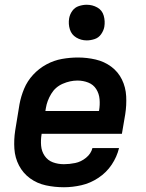

<svg xmlns="http://www.w3.org/2000/svg" viewBox="-20 -780 616 808"><path d="M249 8Q285 8 322.5 -0.5Q360 -9 394 -31.5Q428 -54 450 -87Q472 -120 481 -157H369Q363 -133 342 -116Q321 -99 296.5 -94Q272 -89 249 -89Q224 -89 202.5 -97Q181 -105 168 -124Q155 -143 153 -167Q151 -191 155 -215V-217H493L507 -299Q513 -337 511 -375Q509 -413 493 -445.5Q477 -478 448 -499.5Q419 -521 382.5 -529.5Q346 -538 308 -538Q275 -538 241 -532Q207 -526 175.5 -509Q144 -492 119.5 -465.5Q95 -439 81.5 -406.5Q68 -374 62 -341L44 -231Q38 -192 40.5 -154Q43 -116 60 -83.5Q77 -51 106.5 -29.5Q136 -8 173 0Q210 8 249 8ZM396 -313H171L173 -325Q178 -356 195.5 -385Q213 -414 244 -427.5Q275 -441 306 -441Q330 -441 351.5 -432.5Q373 -424 385 -405Q397 -386 399 -362.5Q401 -339 397 -315ZM345 -610Q361 -610 378 -615.5Q395 -621 405.5 -636Q416 -651 419 -667Q423 -691 416.5 -714Q410 -737 389.5 -748.5Q369 -760 345 -760Q329 -760 312 -754.5Q295 -749 284.5 -734.5Q274 -720 271 -703Q267 -679 274 -656.5Q281 -634 301 -622Q321 -610 345 -610Z"/></svg>

Font: Iosevka Sparkle SmBdObl
Style: Regular
Weight: 600
Italic angle: -9°
Designer: Belleve Invis
Foundry: Belleve Invis
Version: Version 4.5.0; ttfautohint (v1.8.3)